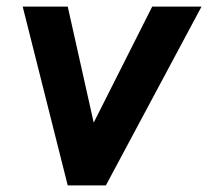

<svg xmlns="http://www.w3.org/2000/svg" viewBox="-20 -564 633 584"><path d="M186 0H302L593 -544H443L265 -191L186 -544H49Z"/></svg>

Font: Mluvka Bold
Style: Italic
Weight: 700
Italic angle: -8°
Designer: Modified by Jiří Krblich, Original typeface by Gumpita Rahayu
Foundry: Gumpita Rahayu & Jiří Krblich
Version: Version 2.000;Glyphs 3.1.1 (3134)